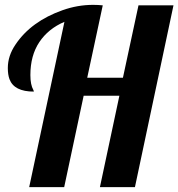

<svg xmlns="http://www.w3.org/2000/svg" viewBox="-20 -770 734 790"><path d="M391.1 0 471.2 -376H324.2L244.1 0H100.1L245.1 -680.2Q178.7 -651.9 141.8 -596.7Q105 -541.5 105 -460.9Q105 -421.4 117.2 -399.9Q119.1 -396 119.1 -393.1Q38.1 -393.1 19 -444.3Q12.2 -462.9 12.2 -490.2Q12.2 -540.5 43.9 -586.9Q107.9 -682.1 237.3 -728Q299.3 -750 362.8 -750Q383.3 -750 402.8 -748L338.9 -450.2H485.8L549.8 -748H693.8L535.2 0Z"/></svg>

Font: UVF Lobster12
Style: Regular
Weight: 400
Designer: Pablo Impallari
Foundry: Pablo Impallari. www.impallari.com
Version: Version 1.004